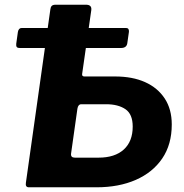

<svg xmlns="http://www.w3.org/2000/svg" viewBox="-20 -796 784 816"><path d="M103 0Q87 0 90 -19L194 -756Q195 -766 200 -771Q205 -776 217 -776H345Q371 -776 368 -753L329 -481Q328 -471 339 -471H469Q543 -471 596.5 -447Q650 -423 680 -377.5Q710 -332 710 -267Q710 -182 669.5 -122.5Q629 -63 557 -31.5Q485 0 390 0ZM298 -126H399Q468 -126 506 -160.5Q544 -195 544 -258Q544 -311 513 -332Q482 -353 431 -353H326Q312 -353 309 -334L282 -143Q280 -126 298 -126ZM528 -661 521 -612Q518 -592 494 -592H65Q54 -592 51 -596.5Q48 -601 49 -610L56 -660Q59 -677 72 -677H516Q529 -677 528 -661Z"/></svg>

Font: Libre Franklin
Style: Bold Italic
Weight: 700
Italic angle: -8°
Designer: Pablo Impallari, Rodrigo Fuenzalida, Nhung Nguyen
Foundry: Impallari Type
Version: Version 3.000